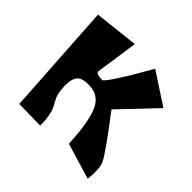

<svg xmlns="http://www.w3.org/2000/svg" viewBox="-136 -611 752 752"><g transform="rotate(45 240.5 -234.5)"><path d="M20 -465.3 203.6 -485.8 177.7 -308.1Q180.2 -295.9 212.4 -295.9Q219.2 -295.9 248.3 -340.3Q277.3 -384.8 302.7 -429.7L328.1 -474.1L460 -387.7L319.8 -240.2Q427.7 -99.1 440.9 -68.8Q446.8 -55.2 448 -33.7Q449.2 -12.2 447.3 2.9L445.8 17.6L296.9 -27.3Q294.4 -84.5 287.4 -125Q280.3 -165.5 271 -188.7Q261.7 -211.9 247.3 -224.9Q232.9 -237.8 219.2 -241.5Q205.6 -245.1 186 -245.6Q146 -246.1 133.8 -223.9Q121.6 -201.7 125.5 -161.6Q127.4 -140.6 130.9 -129.4Q134.3 -118.2 142.3 -104.2Q150.4 -90.3 154.3 -81.1Q160.6 -66.9 163.8 -46.1Q167 -25.4 167 -11.7V2L49.3 0Z"/></g></svg>

Font: Some Time Later
Style: Regular
Weight: 400
Version: Version 003.300